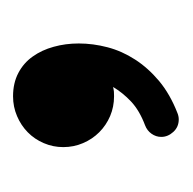

<svg xmlns="http://www.w3.org/2000/svg" viewBox="-20 -136 285 284"><g transform="rotate(-90 122.0 5.5)"><path d="M199.2 -20Q199.2 1 193.6 22.5Q188 43.9 175.5 63.2Q163.1 82.5 143.6 98.9Q124 115.2 96.2 126Q93.8 127 91.6 127.4Q89.4 127.9 86.9 127.9Q75.7 127.9 68.4 119.9Q61 111.8 61 102.1Q61 94.2 65.7 87.6Q70.3 81.1 78.1 78.1Q100.1 69.8 113.3 57.4Q126.5 44.9 134.8 30.8Q130.9 31.7 127.9 32Q125 32.2 121.1 32.2Q105.5 32.2 91.8 26.4Q78.1 20.5 67.9 10.3Q57.6 0 51.8 -13.7Q45.9 -27.3 45.9 -43Q45.9 -58.1 51.8 -71.8Q57.6 -85.4 67.9 -95.5Q78.1 -105.5 91.8 -111.3Q105.5 -117.2 121.1 -117.2Q140.6 -117.2 155.5 -109.4Q170.4 -101.6 179.9 -88.1Q189.5 -74.7 194.3 -57.1Q199.2 -39.6 199.2 -20Z"/></g></svg>

Font: Ribeye
Style: Regular
Weight: 400
Designer: Astigmatic (AOETI)
Foundry: Astigmatic (AOETI)
Version: Version 1.000